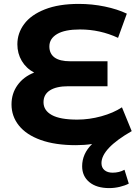

<svg xmlns="http://www.w3.org/2000/svg" viewBox="-20 -732 707 984"><path d="M618 138 640 209Q621 219 594 225.5Q567 232 540 232Q475 232 438 201.5Q401 171 401 120Q401 56 452 6Q412 12 369 12Q263 12 189 -14.5Q115 -41 77 -88.5Q39 -136 39 -197Q39 -253 70 -296Q101 -339 155 -360Q114 -382 91.5 -420Q69 -458 69 -505Q69 -562 104 -609Q139 -656 210 -684Q281 -712 384 -712Q452 -712 517 -698.5Q582 -685 630 -662L585 -538Q493 -581 390 -581Q312 -581 272.5 -557.5Q233 -534 233 -494Q233 -457 259.5 -437.5Q286 -418 340 -418H531V-290H330Q269 -290 236 -269Q203 -248 203 -208Q203 -166 245.5 -142.5Q288 -119 376 -119Q437 -119 499 -136Q561 -153 605 -182L655 -60Q500 29 500 104Q500 127 515.5 140Q531 153 557 153Q591 153 618 138Z"/></svg>

Font: Montserrat Alternates
Style: Bold
Weight: 700
Designer: Julieta Ulanovsky
Foundry: Julieta Ulanovsky
Version: Version 7.200